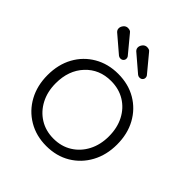

<svg xmlns="http://www.w3.org/2000/svg" viewBox="-166 -668 781 781"><g transform="rotate(45 225.0 -277.5)"><path d="M225 10Q167 10 121.5 -17Q76 -44 50.5 -91Q25 -138 25 -198Q25 -259 50.5 -305.5Q76 -352 121.5 -378.5Q167 -405 225 -405Q284 -405 329 -378.5Q374 -352 399.5 -305.5Q425 -259 425 -198Q425 -138 399.5 -91Q374 -44 329 -17Q284 10 225 10ZM225 -32Q270 -32 304.5 -53.5Q339 -75 358.5 -112.5Q378 -150 378 -198Q378 -247 358.5 -284.5Q339 -322 304.5 -343Q270 -364 225 -364Q158 -364 115 -318Q72 -272 72 -198Q72 -150 91.5 -112.5Q111 -75 145.5 -53.5Q180 -32 225 -32ZM199 -486Q205 -480 205 -472Q205 -465 200 -460Q195 -455 187 -455Q180 -455 175 -459L106 -518Q95 -526 95 -537Q95 -547 102.5 -556Q110 -565 121 -565Q126 -565 131.5 -563.5Q137 -562 141 -556ZM309 -486Q315 -480 315 -472Q315 -465 310 -460Q305 -455 297 -455Q290 -455 285 -459L216 -518Q205 -526 205 -537Q205 -547 212.5 -556Q220 -565 231 -565Q236 -565 241.5 -563.5Q247 -562 251 -556Z"/></g></svg>

Font: Dongle Light
Style: Regular
Weight: 300
Designer: Yanghee Ryu
Foundry: Yanghee Ryu
Version: Version 2.000